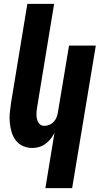

<svg xmlns="http://www.w3.org/2000/svg" viewBox="-20 -755 540 990"><path d="M214 215 261 -70Q253 -54 241 -39Q229 -24 214 -13Q199 -2 181.5 3Q164 8 147 8Q121 8 98.5 -2Q76 -12 61.5 -31Q47 -50 40 -73.5Q33 -97 30.5 -122Q28 -147 30.5 -173Q33 -199 37 -225L121 -735H259L172 -206Q170 -195 169 -185Q168 -175 168 -164.5Q168 -154 170 -144Q172 -134 176.5 -125.5Q181 -117 189 -111.5Q197 -106 208 -106Q221 -106 234.5 -111.5Q248 -117 257.5 -127.5Q267 -138 272 -151Q277 -164 279 -178L336 -520H474L352 215Z"/></svg>

Font: Iosevka Heavy
Style: Italic
Weight: 900
Italic angle: -9°
Monospace: yes
Designer: Belleve Invis
Foundry: Belleve Invis
Version: Version 32.5.0; ttfautohint (v1.8.4)